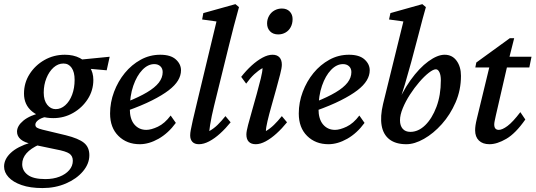

<svg xmlns="http://www.w3.org/2000/svg" viewBox="-60 -699 2625 941"><path d="M148.4 222.7Q87.9 222.7 45.9 208Q3.9 193.4 -18.1 169.4Q-40 145.5 -40 117.2Q-40 81.1 -7.3 50.3Q25.4 19.5 89.8 0L131.8 9.8Q90.8 28.3 69.8 52.2Q48.8 76.2 48.8 105.5Q48.8 137.7 76.2 158.2Q103.5 178.7 162.1 178.7Q201.2 178.7 231.4 167Q261.7 155.3 279.3 134.8Q296.9 114.3 296.9 88.9Q296.9 65.4 279.8 53.7Q262.7 42 214.8 33.2L107.4 10.7L96.7 6.8Q60.5 0 42 -15.6Q23.4 -31.2 23.4 -53.7Q23.4 -82 54.7 -107.9Q85.9 -133.8 148.4 -148.4L164.1 -126Q141.6 -121.1 127.4 -110.4Q113.3 -99.6 113.3 -87.9Q113.3 -78.1 121.1 -73.2Q128.9 -68.4 148.4 -63.5L262.7 -36.1Q325.2 -20.5 351.6 1Q377.9 22.5 377.9 61.5Q377.9 103.5 346.7 140.6Q315.4 177.7 263.2 200.2Q210.9 222.7 148.4 222.7ZM201.2 -120.1Q136.7 -120.1 97.2 -152.8Q57.6 -185.5 57.6 -240.2Q57.6 -293 85 -335.9Q112.3 -378.9 157.7 -404.8Q203.1 -430.7 257.8 -430.7Q299.8 -430.7 331.1 -414.6Q362.3 -398.4 379.9 -370.6Q397.5 -342.8 397.5 -307.6Q397.5 -255.9 370.1 -213.4Q342.8 -170.9 298.3 -145.5Q253.9 -120.1 201.2 -120.1ZM212.9 -164.1Q238.3 -164.1 259.8 -183.1Q281.2 -202.1 293.5 -234.9Q305.7 -267.6 305.7 -307.6Q305.7 -345.7 291 -366.7Q276.4 -387.7 251 -387.7Q224.6 -387.7 202.6 -368.2Q180.7 -348.6 167.5 -315.9Q154.3 -283.2 154.3 -245.1Q154.3 -207 171.4 -185.5Q188.5 -164.1 212.9 -164.1ZM462.9 -354.5 351.6 -364.3 319.3 -405.3 477.5 -420.9Z M625 7.8Q561.5 7.8 520.5 -32.7Q479.5 -73.2 479.5 -142.6Q479.5 -197.3 499 -249Q518.6 -300.8 551.8 -341.3Q585 -381.8 629.4 -406.2Q673.8 -430.7 725.6 -430.7Q776.4 -430.7 801.8 -407.7Q827.1 -384.8 827.1 -354.5Q827.1 -329.1 812.5 -304.7Q797.9 -280.3 766.6 -256.3Q735.4 -232.4 685.1 -207Q634.8 -181.6 563.5 -156.2V-200.2Q622.1 -223.6 660.6 -246.6Q699.2 -269.5 718.3 -293.9Q737.3 -318.4 737.3 -345.7Q737.3 -363.3 726.1 -374Q714.8 -384.8 696.3 -384.8Q665 -384.8 637.7 -356.4Q610.4 -328.1 593.3 -278.8Q576.2 -229.5 576.2 -165Q576.2 -115.2 598.6 -88.9Q621.1 -62.5 657.2 -62.5Q680.7 -62.5 713.9 -78.1Q747.1 -93.8 776.4 -132.8L801.8 -96.7Q764.6 -45.9 717.3 -19Q669.9 7.8 625 7.8Z M915 7.8Q893.6 7.8 882.8 -3.9Q872.1 -15.6 872.1 -35.2Q872.1 -46.9 875 -62Q877.9 -77.1 884.8 -108.9Q891.6 -140.6 906.2 -199.2L1001 -593.8L930.7 -603.5L936.5 -634.8L1093.8 -678.7L1111.3 -664.1Q1097.7 -615.2 1085.9 -570.3Q1074.2 -525.4 1061.5 -473.6L989.3 -180.7Q983.4 -156.2 978 -131.3Q972.7 -106.4 969.7 -86.4Q966.8 -66.4 965.8 -56.6Q987.3 -68.4 1006.3 -86.9Q1025.4 -105.5 1044.9 -129.9L1070.3 -99.6Q1045.9 -69.3 1019 -44.9Q992.2 -20.5 965.3 -6.3Q938.5 7.8 915 7.8Z M1193.4 7.8Q1170.9 7.8 1159.2 -4.4Q1147.5 -16.6 1147.5 -40Q1147.5 -54.7 1155.8 -86.4Q1164.1 -118.2 1175.8 -158.7Q1187.5 -199.2 1198.7 -240.2Q1210 -281.2 1218.3 -314.9Q1226.6 -348.6 1226.6 -365.2Q1206.1 -353.5 1186 -335Q1166 -316.4 1146.5 -289.1L1122.1 -322.3Q1146.5 -353.5 1173.3 -377.9Q1200.2 -402.3 1226.6 -416.5Q1252.9 -430.7 1275.4 -430.7Q1297.9 -430.7 1309.6 -418Q1321.3 -405.3 1321.3 -381.8Q1321.3 -366.2 1313 -334.5Q1304.7 -302.7 1293.5 -261.7Q1282.2 -220.7 1270.5 -179.7Q1258.8 -138.7 1251 -105.5Q1243.2 -72.3 1243.2 -56.6Q1263.7 -68.4 1282.7 -86.9Q1301.8 -105.5 1321.3 -129.9L1346.7 -99.6Q1322.3 -69.3 1295.4 -44.9Q1268.6 -20.5 1242.2 -6.3Q1215.8 7.8 1193.4 7.8ZM1303.7 -530.3Q1278.3 -530.3 1263.7 -545.4Q1249 -560.5 1249 -584Q1249 -604.5 1258.8 -621.6Q1268.6 -638.7 1285.2 -647.9Q1301.8 -657.2 1321.3 -657.2Q1345.7 -657.2 1359.9 -642.6Q1374 -627.9 1374 -605.5Q1374 -583 1364.7 -565.9Q1355.5 -548.8 1339.4 -539.6Q1323.2 -530.3 1303.7 -530.3Z M1549.8 7.8Q1486.3 7.8 1445.3 -32.7Q1404.3 -73.2 1404.3 -142.6Q1404.3 -197.3 1423.8 -249Q1443.4 -300.8 1476.6 -341.3Q1509.8 -381.8 1554.2 -406.2Q1598.6 -430.7 1650.4 -430.7Q1701.2 -430.7 1726.6 -407.7Q1752 -384.8 1752 -354.5Q1752 -329.1 1737.3 -304.7Q1722.7 -280.3 1691.4 -256.3Q1660.2 -232.4 1609.9 -207Q1559.6 -181.6 1488.3 -156.2V-200.2Q1546.9 -223.6 1585.4 -246.6Q1624 -269.5 1643.1 -293.9Q1662.1 -318.4 1662.1 -345.7Q1662.1 -363.3 1650.9 -374Q1639.6 -384.8 1621.1 -384.8Q1589.8 -384.8 1562.5 -356.4Q1535.2 -328.1 1518.1 -278.8Q1501 -229.5 1501 -165Q1501 -115.2 1523.4 -88.9Q1545.9 -62.5 1582 -62.5Q1605.5 -62.5 1638.7 -78.1Q1671.9 -93.8 1701.2 -132.8L1726.6 -96.7Q1689.5 -45.9 1642.1 -19Q1594.7 7.8 1549.8 7.8Z M1900.4 -109.4Q1900.4 -83 1913.6 -67.9Q1926.8 -52.7 1951.2 -52.7Q1990.2 -52.7 2023.9 -85.4Q2057.6 -118.2 2079.1 -175.3Q2100.6 -232.4 2100.6 -305.7Q2100.6 -330.1 2093.8 -344.7Q2086.9 -359.4 2076.2 -359.4Q2063.5 -359.4 2041.5 -342.3Q2019.5 -325.2 1995.1 -296.9Q1970.7 -268.6 1949.2 -235.4Q1927.7 -202.1 1914.1 -168.9Q1900.4 -135.7 1900.4 -109.4ZM1817.4 -189.5 1917 -593.8 1846.7 -603.5 1853.5 -634.8 2009.8 -678.7 2027.3 -664.1Q2018.6 -632.8 2011.2 -606.4Q2003.9 -580.1 1999 -559.6Q1994.1 -539.1 1989.3 -522.5L1955.1 -393.6Q1940.4 -339.8 1924.3 -285.2Q1908.2 -230.5 1882.8 -159.2H1875Q1908.2 -245.1 1951.7 -305.7Q1995.1 -366.2 2039.6 -398.4Q2084 -430.7 2119.1 -430.7Q2156.2 -430.7 2177.7 -401.4Q2199.2 -372.1 2199.2 -327.1Q2199.2 -257.8 2172.9 -197.3Q2146.5 -136.7 2105.5 -90.8Q2064.5 -44.9 2018.1 -18.6Q1971.7 7.8 1931.6 7.8Q1879.9 7.8 1849.1 -15.6Q1818.4 -39.1 1810.5 -83.5Q1802.7 -127.9 1817.4 -189.5Z M2514.6 -113.3Q2466.8 -44.9 2421.4 -18.6Q2376 7.8 2338.9 7.8Q2305.7 7.8 2287.1 -10.3Q2268.6 -28.3 2268.6 -60.5Q2268.6 -71.3 2270.5 -85Q2272.5 -98.6 2277.3 -118.2L2337.9 -368.2H2269.5L2274.4 -392.6L2438.5 -511.7H2460L2429.7 -391.6L2370.1 -132.8Q2366.2 -115.2 2364.3 -105.5Q2362.3 -95.7 2362.3 -88.9Q2362.3 -62.5 2384.8 -62.5Q2401.4 -62.5 2427.2 -81.5Q2453.1 -100.6 2490.2 -149.4ZM2383.8 -368.2 2394.5 -420.9H2544.9L2534.2 -368.2Z"/></svg>

Font: Crimson Pro ExtraLight Medium
Style: Italic
Weight: 500
Italic angle: -12°
Version: Version 1.002